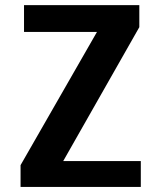

<svg xmlns="http://www.w3.org/2000/svg" viewBox="-20 -741 618 761"><path d="M61.5 -86.4 364.3 -614.3H75.2V-720.7H532.2V-633.3L230.5 -102.5H538.1V0H61.5Z"/></svg>

Font: Monda
Style: Bold
Weight: 700
Designer: Vernon Adams
Foundry: Vernon Adams
Version: Version 2.100; ttfautohint (v1.8.3)